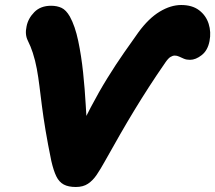

<svg xmlns="http://www.w3.org/2000/svg" viewBox="-20 -735 860 767"><path d="M283 12Q253 12 234.5 2Q216 -8 205 -30.5Q194 -53 185 -92Q171 -160 162 -214Q153 -268 147.5 -311.5Q142 -355 137.5 -391.5Q133 -428 127 -460.5Q121 -493 111 -524Q103 -549 91 -573Q79 -597 86 -629Q92 -661 117 -686.5Q142 -712 184 -712Q208 -712 226 -703.5Q244 -695 259 -669Q280 -631 292.5 -571.5Q305 -512 312 -445Q319 -378 322.5 -315Q326 -252 329 -208L285 -183Q311 -246 343 -307Q375 -368 409 -423Q443 -478 475.5 -524.5Q508 -571 533 -606Q574 -662 618 -688.5Q662 -715 704 -715Q748 -715 775.5 -694Q803 -673 813.5 -640Q824 -607 817 -571Q810 -534 786 -515Q762 -496 739 -496Q725 -496 714.5 -500.5Q704 -505 695.5 -509Q687 -513 678 -513Q670 -513 661 -507.5Q652 -502 641 -486Q605 -434 575 -387.5Q545 -341 517 -295Q489 -249 460 -198.5Q431 -148 398 -89Q382 -60 366.5 -37Q351 -14 331.5 -1Q312 12 283 12Z"/></svg>

Font: Shantell Sans ExtraBold
Style: Italic
Weight: 800
Italic angle: -11°
Designer: Stephen Nixon, Anya Danilova, Shantell Martin
Foundry: Arrow Type
Version: Version 1.011;[c5ecc13dd]